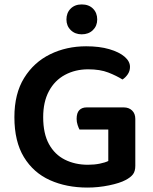

<svg xmlns="http://www.w3.org/2000/svg" viewBox="-20 -832 691 867"><path d="M591 -295V-83Q591 -59 580.5 -45Q570 -31 547 -19Q521 -5 472.5 5Q424 15 375 15Q280 15 205.5 -18.5Q131 -52 88 -122.5Q45 -193 45 -303Q45 -409 89 -480Q133 -551 206.5 -587Q280 -623 369 -623Q429 -623 473.5 -610Q518 -597 542.5 -576Q567 -555 567 -530Q567 -511 556.5 -496Q546 -481 533 -473Q506 -490 469 -504.5Q432 -519 378 -519Q320 -519 273.5 -494Q227 -469 201 -420.5Q175 -372 175 -303Q175 -229 201 -181.5Q227 -134 273 -111Q319 -88 377 -88Q406 -88 430.5 -93Q455 -98 469 -105V-247H339Q335 -254 330.5 -267.5Q326 -281 326 -295Q326 -322 338 -334.5Q350 -347 371 -347H539Q562 -347 576.5 -333Q591 -319 591 -295ZM419 -744Q419 -715 399.5 -696Q380 -677 349 -677Q319 -677 299.5 -696Q280 -715 280 -744Q280 -774 299 -793Q318 -812 349 -812Q381 -812 400 -793Q419 -774 419 -744Z"/></svg>

Font: Baloo Bhaijaan 2 SemiBold
Style: Regular
Weight: 600
Designer: Sanskriti Dholi, Noopur Datye and Ek Type
Foundry: Ek Type
Version: Version 1.700